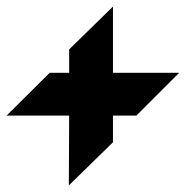

<svg xmlns="http://www.w3.org/2000/svg" viewBox="-27 -613 567 583"><path d="M183 -262 182 -50 316 -181V-262H387L517 -392H316V-593L183 -463V-392H124L-7 -262Z"/></svg>

Font: Kidora Gothic
Style: Regular
Weight: 400
Version: Version 001.018